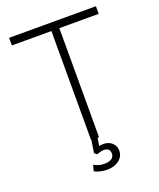

<svg xmlns="http://www.w3.org/2000/svg" viewBox="-161 -803 904 1091"><g transform="rotate(-20 291.0 -257.5)"><path d="M267 0V-659H28V-705H553V-659H315V0ZM295 190Q275 190 254 185Q233 180 220 172L230 136Q246 145 260 149Q274 153 293 153Q321 153 336.5 142.5Q352 132 352 112Q352 96 343 87Q334 78 316 78Q306 78 295.5 80.5Q285 83 272 88L257 76L272 -20H310L297 55L279 52Q289 49 301.5 47Q314 45 325 45Q345 45 361 53Q377 61 387 76Q397 91 397 112Q397 135 384 152.5Q371 170 348 180Q325 190 295 190Z"/></g></svg>

Font: Nunito Sans 7pt SemiCondensed ExtraLight
Style: Regular
Weight: 250
Width: 4
Designer: Vernon Adams
Foundry: Vernon Adams
Version: Version 3.101;gftools[0.9.27]